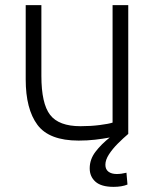

<svg xmlns="http://www.w3.org/2000/svg" viewBox="-20 -538 605 747"><path d="M422 189Q374 189 351.5 169Q329 149 329 117Q329 82 351.5 52.5Q374 23 407 -3Q380 2 350 5.5Q320 9 286 9Q171 9 125.5 -52.5Q80 -114 80 -229V-518H141V-243Q141 -135 175 -91Q209 -47 293 -47Q333 -47 368 -51.5Q403 -56 418 -61V-518H479V-17Q459 0 438.5 20.5Q418 41 404 62.5Q390 84 390 103Q390 121 402 130Q414 139 434 139Q452 139 472 134L476 180Q454 189 422 189Z"/></svg>

Font: Ubuntu Sans Light
Style: Regular
Weight: 300
Designer: Dalton Maag Ltd
Foundry: Dalton Maag Ltd
Version: Version 1.006; ttfautohint (v1.8.4.7-5d5b)